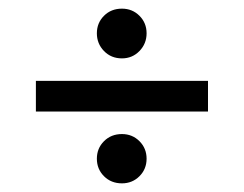

<svg xmlns="http://www.w3.org/2000/svg" viewBox="-20 -513 564 444"><path d="M262 -378Q237 -378 220.5 -395Q204 -412 204 -436Q204 -460 220.5 -476.5Q237 -493 262 -493Q286 -493 302.5 -476.5Q319 -460 319 -436Q319 -412 302.5 -395Q286 -378 262 -378ZM63 -255V-326H461V-255ZM262 -89Q237 -89 220.5 -105.5Q204 -122 204 -146Q204 -170 220.5 -186.5Q237 -203 262 -203Q286 -203 302.5 -186.5Q319 -170 319 -146Q319 -122 302.5 -105.5Q286 -89 262 -89Z"/></svg>

Font: DeepMind Sans
Style: Regular
Weight: 400
Designer: Jonny Pinhorn / Modifications: Colophon Foundry
Foundry: Colophon Foundry
Version: Version 1.002; ttfautohint (v1.8.2)